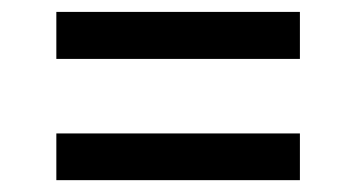

<svg xmlns="http://www.w3.org/2000/svg" viewBox="-20 -496 589 321"><path d="M481.4 -476.1H74.2V-397.5H481.4ZM481.4 -272.9H74.2V-194.8H481.4Z"/></svg>

Font: Roboto
Style: Regular
Weight: 400
Designer: Google
Version: Version 2.137; 2017